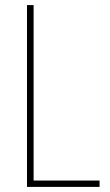

<svg xmlns="http://www.w3.org/2000/svg" viewBox="-20 -734 431 754"><path d="M86 0H371V-25H112V-714H86Z"/></svg>

Font: Noto Sans Thai Cond Thin
Style: Regular
Weight: 100
Width: 3
Designer: Monotype Design Team
Foundry: Monotype Imaging Inc.
Version: Version 2.002